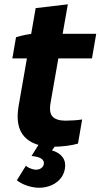

<svg xmlns="http://www.w3.org/2000/svg" viewBox="-20 -678 470 898"><path d="M67 -181.8 146.8 -640 297.2 -657.8 216.8 -199Q208 -150.2 226.5 -131.9Q245 -113.6 286.8 -113.6Q304.4 -113.6 327 -115.2Q349.6 -116.8 364.2 -119.2L344.8 -6.4Q322.4 0.4 290.1 4.4Q257.8 8.4 229 8.4Q137.4 8.4 94 -39Q50.6 -86.4 67 -181.8ZM141 -520H430L410.2 -405H37.8L55 -504Q76.6 -510.4 99.8 -515.2Q123 -520 141 -520ZM58.8 165.2 101.2 97 107.4 102.4Q125.6 113 143.4 115.4Q159.8 116.8 171.2 109.5Q182.6 102.2 184.8 90.4Q188.2 75.6 174.8 65.1Q161.4 54.6 127.4 51.6L163.6 -6.4L241.4 0L223 25.4Q256.8 35.2 272.9 57.4Q289 79.6 283.6 111Q278.4 141.8 258 162.8Q237.6 183.8 208.9 193Q180.2 202.2 150.4 199.6Q123.8 197 100.1 188Q76.4 179 58.8 165.2Z"/></svg>

Font: Fixel Italic Variable Display Thin
Style: Italic
Weight: 100
Italic angle: -10°
Designer: AlfaBravo + MacPaw
Foundry: Kyrylo Tkachov, Marchela Mozhyna, Serhii Makarenko, Maria Weinstein, Zakhar Kryvoshyya
Version: Version 1.210;Glyphs 3.2 (3217)